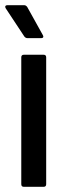

<svg xmlns="http://www.w3.org/2000/svg" viewBox="-25 -720 252 740"><path d="M67 -509H143Q153 -509 153 -499V-10Q153 0 143 0H67Q57 0 57 -10V-499Q57 -509 67 -509ZM69 -579 -3 -688 -5 -693Q-5 -700 4 -700H68Q75 -700 80 -693L140 -585Q142 -581 142 -579Q142 -573 133 -573H81Q74 -573 69 -579Z"/></svg>

Font: Barlow Semi Condensed Medium
Style: Regular
Weight: 500
Width: 4
Designer: Jeremy Tribby
Foundry: Tribby Type
Version: Version 1.422; ttfautohint (v1.8)